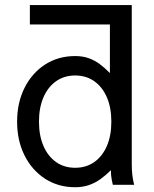

<svg xmlns="http://www.w3.org/2000/svg" viewBox="-20 -743 618 772"><path d="M100.1 -644.5V-722.7H421.9V-644.5ZM427.7 -253.9Q427.7 -310.1 409.7 -351.8Q391.6 -393.6 358.9 -416.5Q326.2 -439.5 282.2 -439.5Q238.3 -439.5 205.6 -416.5Q172.9 -393.6 154.8 -351.8Q136.7 -310.1 136.7 -253.9Q136.7 -197.8 154.8 -156Q172.9 -114.3 205.6 -91.3Q238.3 -68.4 282.2 -68.4Q326.2 -68.4 358.9 -91.3Q391.6 -114.3 409.7 -156Q427.7 -197.8 427.7 -253.9ZM509.8 -82Q509.8 -57.1 512.2 -38.6Q514.6 -20 517.1 -10Q519.5 0 519.5 0H433.6Q433.6 0 429.7 -18.3Q425.8 -36.6 425.8 -58.6Q405.3 -38.1 383.8 -22.7Q362.3 -7.3 337.6 1.2Q313 9.8 282.2 9.8Q213.9 9.8 161.1 -24.4Q108.4 -58.6 78.6 -118.2Q48.8 -177.7 48.8 -253.9Q48.8 -330.1 78.6 -389.6Q108.4 -449.2 161.1 -483.4Q213.9 -517.6 282.2 -517.6Q313 -517.6 336.7 -509Q360.4 -500.5 380.9 -485.4Q401.4 -470.2 421.9 -449.2V-722.7H509.8Z"/></svg>

Font: Giphurs
Style: Regular
Weight: 400
Version: Version 2.010